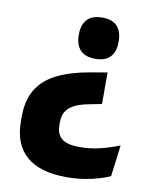

<svg xmlns="http://www.w3.org/2000/svg" viewBox="-77 -562 617 782"><g transform="rotate(10 231.0 -171.0)"><path d="M342.5 -288V-157.5L294 -148Q253 -140.5 229.5 -127.8Q206 -115 196.2 -97.2Q186.5 -79.5 186.5 -55V-42.5Q186.5 -6 208.5 12.5Q230.5 31 283 31Q325.5 31 366.8 21Q408 11 446.5 -4.5L430 125.5Q411 134 383.8 142.2Q356.5 150.5 323.2 155.8Q290 161 252 161Q140 161 84.8 112Q29.5 63 29.5 -30V-50.5Q29.5 -119 57 -163.8Q84.5 -208.5 138.2 -235.2Q192 -262 272 -276ZM283 -504.5Q325 -504.5 345 -482.8Q365 -461 365 -422V-416.5Q365 -378 345 -356Q325 -334 283 -334Q241.5 -334 221 -356Q200.5 -378 200.5 -416.5V-422Q200.5 -461 221 -482.8Q241.5 -504.5 283 -504.5Z"/></g></svg>

Font: Anek Odia Medium
Style: Bold
Weight: 700
Version: Version 1.003